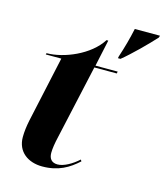

<svg xmlns="http://www.w3.org/2000/svg" viewBox="-114 -847 810 943"><g transform="rotate(15 291.0 -375.0)"><path d="M413 -610 411 -600H424C471 -638 542 -709 579 -750L582 -760H454C443 -709 430 -661 413 -610ZM189 10C271 10 323 -22 369 -64L364 -72C332 -43 291 -19 259 -19C229 -19 215 -37 215 -66C215 -89 220 -118 227 -148L311 -526H425L427 -536H314L343 -671H334C280 -585 153 -533 66 -533L64 -526H143L70 -191C64 -162 60 -132 60 -105C60 -30 117 10 189 10Z"/></g></svg>

Font: Noto Serif Display SemiCondensed ExtraBold
Style: Italic
Weight: 800
Width: 4
Italic angle: -12°
Designer: Monotype Design Team
Foundry: Monotype Imaging Inc.
Version: Version 2.009